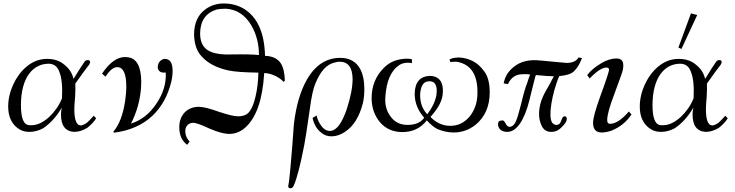

<svg xmlns="http://www.w3.org/2000/svg" viewBox="-20 -743 4152 1085"><path d="M509.7 -89.1C490.3 -67.4 476.6 -53.7 470.9 -49.1C456 -38.9 444.6 -34.3 436.6 -34.3C409.1 -34.3 400 -73.1 400 -126.9C400 -138.3 401.1 -162.3 404.6 -198.9C405.7 -229.7 406.9 -253.7 405.7 -270.9C443.4 -324.6 469.7 -360 483.4 -377.1C486.9 -382.9 489.1 -387.4 489.1 -392C489.1 -400 484.6 -403.4 475.4 -403.4C469.7 -403.4 464 -401.1 459.4 -396.6C448 -380.6 426.3 -347.4 395.4 -297.1C387.4 -334.9 363.4 -366.9 323.4 -392C300.6 -404.6 275.4 -410.3 246.9 -410.3C203.4 -410.3 163.4 -395.4 128 -364.6C99.4 -340.6 74.3 -307.4 54.9 -265.1C35.4 -222.9 26.3 -181.7 26.3 -140.6C26.3 -82.3 46.9 -38.9 89.1 -12.6C106.3 -2.3 124.6 2.3 146.3 2.3C172.6 2.3 198.9 -4.6 224 -18.3C266.3 -46.9 300.6 -85.7 329.1 -134.9C325.7 -120 324.6 -107.4 324.6 -96C324.6 -34.3 348.6 -1.1 397.7 2.3C424 2.3 449.1 -5.7 473.1 -20.6C494.9 -37.7 510.9 -54.9 523.4 -74.3ZM330.3 -187.4C314.3 -147.4 290.3 -113.1 258.3 -82.3C224 -51.4 190.9 -35.4 157.7 -35.4C150.9 -35.4 144 -35.4 138.3 -36.6C112 -42.3 98.3 -80 98.3 -148.6C98.3 -307.4 168 -382.9 254.9 -382.9C283.4 -382.9 304 -368 314.3 -339.4C329.1 -305.1 333.7 -254.9 330.3 -187.4Z M947.4 -278.9C953.1 -302.9 955.4 -323.4 955.4 -342.9C955.4 -389.7 939.4 -411.4 908.6 -410.3C884.6 -405.7 868.6 -384 872 -356.6C876.6 -340.6 888 -332.6 905.1 -332.6C908.6 -332.6 913.1 -332.6 916.6 -333.7C920 -273.1 902.9 -214.9 864 -157.7C826.3 -100.6 778.3 -62.9 720 -44.6C752 -106.3 771.4 -173.7 777.1 -246.9C782.9 -344 763.4 -400 718.9 -416C708.6 -419.4 697.1 -420.6 685.7 -420.6C642.3 -420.6 598.9 -389.7 556.6 -326.9L576 -309.7C600 -346.3 622.9 -364.6 642.3 -363.4C676.6 -363.4 693.7 -326.9 693.7 -253.7C693.7 -227.4 691.4 -200 686.9 -171.4C675.4 -94.9 653.7 -37.7 620.6 1.1L624 6.9C808 -16 909.7 -128 947.4 -278.9Z M1589.7 -288C1588.6 -331.4 1580.6 -363.4 1566.9 -385.1C1549.7 -411.4 1520 -426.3 1477.7 -427.4C1474.3 -558.9 1434.3 -646.9 1357.7 -693.7C1324.6 -713.1 1286.9 -723.4 1244.6 -723.4C1206.9 -723.4 1172.6 -713.1 1144 -692.6C1099.4 -661.7 1077.7 -614.9 1076.6 -549.7C1077.7 -498.3 1090.3 -457.1 1116.6 -427.4C1150.9 -387.4 1202.3 -360 1269.7 -345.1C1307.4 -337.1 1364.6 -333.7 1440 -332.6C1438.9 -284.6 1434.3 -240 1424 -197.7C1410.3 -138.3 1390.9 -104 1366.9 -93.7C1354.3 -88 1339.4 -85.7 1324.6 -85.7C1302.9 -85.7 1266.3 -94.9 1214.9 -112C1164.6 -130.3 1126.9 -139.4 1102.9 -139.4C1037.7 -139.4 993.1 -92.6 993.1 -25.1C993.1 20.6 1008 53.7 1037.7 75.4L1051.4 57.1C1036.6 41.1 1028.6 24 1027.4 4.6C1024 -26.3 1042.3 -49.1 1073.1 -49.1C1085.7 -49.1 1115.4 -38.9 1162.3 -17.1C1209.1 3.4 1246.9 13.7 1275.4 13.7C1308.6 13.7 1338.3 2.3 1365.7 -21.7C1428.6 -77.7 1464 -180.6 1473.1 -330.3C1517.7 -329.1 1563.4 -302.9 1582.9 -280ZM1443.4 -432C1414.9 -435.4 1363.4 -436.6 1286.9 -435.4C1196.6 -432 1141.7 -451.4 1122.3 -496C1114.3 -512 1110.9 -531.4 1110.9 -555.4C1112 -625.1 1142.9 -669.7 1203.4 -689.1C1220.6 -692.6 1238.9 -693.7 1256 -693.7C1316.6 -690.3 1364.6 -659.4 1400 -600C1428.6 -550.9 1443.4 -494.9 1443.4 -432Z M2030.9 -161.1C2036.6 -186.3 2038.9 -212.6 2038.9 -240C2038.9 -286.9 2030.9 -324.6 2014.9 -354.3C1992 -395.4 1954.3 -416 1902.9 -416C1825.1 -416 1762.3 -376 1715.4 -294.9C1678.9 -232 1653.7 -148.6 1641.1 -44.6C1634.3 52.6 1627.4 138.3 1620.6 212.6C1616 260.6 1612.6 291.4 1609.1 305.1C1608 315.4 1611.4 321.1 1620.6 321.1C1629.7 321.1 1636.6 315.4 1641.1 302.9C1658.3 264 1677.7 188.6 1699.4 76.6C1705.1 48 1715.4 -19.4 1730.3 -123.4C1739.4 -193.1 1749.7 -242.3 1762.3 -270.9C1789.7 -339.4 1825.1 -378.3 1867.4 -388.6C1878.9 -392 1889.1 -394.3 1898.3 -394.3C1947.4 -394.3 1971.4 -362.3 1972.6 -297.1C1972.6 -250.3 1961.1 -192 1938.3 -122.3C1912 -48 1883.4 -8 1850.3 -3.4C1829.7 -1.1 1811.4 -10.3 1795.4 -32C1782.9 -49.1 1773.7 -68.6 1769.1 -90.3L1746.3 -76.6C1754.3 -40 1770.3 -12.6 1795.4 6.9C1811.4 20.6 1830.9 27.4 1852.6 27.4C1878.9 27.4 1904 19.4 1929.1 2.3C1977.1 -28.6 2011.4 -83.4 2030.9 -161.1Z M2713.1 -344C2678.9 -390.9 2632 -414.9 2573.7 -418.3C2546.3 -417.1 2528 -413.7 2520 -405.7L2525.7 -392C2549.7 -395.4 2566.9 -395.4 2579.4 -389.7C2649.1 -370.3 2682.3 -308.6 2677.7 -204.6C2675.4 -157.7 2660.6 -117.7 2633.1 -83.4C2602.3 -48 2565.7 -30.9 2521.1 -32C2478.9 -33.1 2443.4 -50.3 2412.6 -82.3C2457.1 -131.4 2481.1 -176 2482.3 -218.3C2486.9 -276.6 2464 -313.1 2408 -314.3C2352 -310.9 2324.6 -277.7 2323.4 -212.6C2323.4 -163.4 2341.7 -117.7 2377.1 -77.7C2355.4 -46.9 2318.9 -34.3 2269.7 -37.7C2233.1 -41.1 2204.6 -58.3 2184 -89.1C2163.4 -117.7 2154.3 -154.3 2157.7 -196.6C2163.4 -281.1 2187.4 -339.4 2230.9 -371.4C2250.3 -386.3 2275.4 -392 2307.4 -386.3L2308.6 -406.9C2300.6 -410.3 2291.4 -411.4 2282.3 -411.4C2229.7 -411.4 2186.3 -395.4 2153.1 -363.4C2104 -316.6 2078.9 -256 2080 -184C2081.1 -132.6 2097.1 -88 2128 -51.4C2158.9 -16 2200 2.3 2249.1 3.4C2309.7 4.6 2357.7 -18.3 2392 -62.9C2412.6 -40 2432 -24 2451.4 -13.7C2482.3 -1.1 2513.1 5.7 2544 5.7C2589.7 5.7 2630.9 -9.1 2667.4 -37.7C2721.1 -82.3 2747.4 -142.9 2747.4 -221.7C2747.4 -275.4 2736 -316.6 2713.1 -344ZM2445.7 -203.4C2438.9 -168 2421.7 -132.6 2394.3 -97.1C2365.7 -128 2353.1 -165.7 2354.3 -211.4C2357.7 -257.1 2372.6 -281.1 2400 -283.4C2432 -286.9 2448 -268.6 2448 -229.7C2448 -221.7 2446.9 -212.6 2445.7 -203.4Z M3249.1 -418.3C3237.7 -397.7 3214.9 -387.4 3181.7 -387.4C3178.3 -387.4 3128 -392 3033.1 -401.1C2972.6 -408 2923.4 -396.6 2885.7 -366.9C2852.6 -341.7 2833.1 -309.7 2826.3 -272L2850.3 -267.4C2867.4 -305.1 2894.9 -323.4 2932.6 -323.4C2941.7 -324.6 2956.6 -324.6 2976 -322.3C2968 -302.9 2963.4 -288 2960 -276.6C2948.6 -248 2937.1 -208 2924.6 -154.3C2912 -105.1 2902.9 -74.3 2897.1 -61.7C2886.9 -36.6 2873.1 -25.1 2856 -26.3C2833.1 -33.1 2836.6 -68.6 2813.7 -61.7C2801.1 -61.7 2794.3 -54.9 2794.3 -40C2794.3 -35.4 2795.4 -30.9 2796.6 -27.4C2803.4 -8 2820.6 2.3 2846.9 2.3C2901.7 2.3 2945.1 -69.7 2971.4 -176C2993.1 -264 3004.6 -310.9 3008 -318.9C3054.9 -314.3 3088 -312 3109.7 -312C3089.1 -272 3073.1 -243.4 3062.9 -226.3C3038.9 -184 3026.3 -141.7 3026.3 -98.3C3026.3 -78.9 3029.7 -60.6 3035.4 -45.7C3045.7 -13.7 3065.1 2.3 3094.9 2.3C3122.3 2.3 3140.6 -8 3164.6 -35.4C3177.1 -49.1 3182.9 -60.6 3182.9 -70.9C3182.9 -81.1 3179.4 -85.7 3171.4 -85.7C3168 -85.7 3164.6 -84.6 3163.4 -83.4C3154.3 -75.4 3148.6 -50.3 3144 -45.7C3133.7 -35.4 3122.3 -34.3 3109.7 -41.1C3093.7 -50.3 3088 -76.6 3091.4 -121.1C3096 -170.3 3107.4 -220.6 3124.6 -272C3129.1 -286.9 3134.9 -300.6 3140.6 -313.1C3181.7 -316.6 3209.1 -325.7 3224 -340.6C3243.4 -360 3258.3 -385.1 3268.6 -414.9Z M3533.7 -113.1C3493.7 -66.3 3458.3 -43.4 3427.4 -43.4C3416 -43.4 3410.3 -51.4 3411.4 -68.6C3412.6 -96 3425.1 -141.7 3449.1 -204.6L3490.3 -317.7C3500.6 -345.1 3504 -366.9 3501.7 -381.7C3499.4 -402.3 3486.9 -412.6 3462.9 -412.6C3437.7 -412.6 3410.3 -404.6 3380.6 -387.4C3345.1 -366.9 3317.7 -344 3298.3 -318.9L3312 -299.4C3338.3 -326.9 3361.1 -345.1 3378.3 -353.1C3388.6 -358.9 3397.7 -361.1 3403.4 -361.1C3414.9 -362.3 3420.6 -358.9 3421.7 -349.7C3422.9 -344 3406.9 -292.6 3371.4 -196.6C3345.1 -123.4 3331.4 -74.3 3331.4 -49.1C3331.4 -12.6 3347.4 5.7 3380.6 5.7C3396.6 5.7 3414.9 2.3 3435.4 -4.6C3483.4 -24 3521.1 -54.9 3548.6 -96Z M4078.9 -89.1C4059.4 -67.4 4045.7 -53.7 4040 -49.1C4025.1 -38.9 4013.7 -34.3 4005.7 -34.3C3978.3 -34.3 3969.1 -73.1 3969.1 -126.9C3969.1 -138.3 3970.3 -162.3 3973.7 -198.9C3974.9 -229.7 3976 -253.7 3974.9 -270.9C4012.6 -324.6 4038.9 -360 4052.6 -377.1C4056 -382.9 4058.3 -387.4 4058.3 -392C4058.3 -400 4053.7 -403.4 4044.6 -403.4C4038.9 -403.4 4033.1 -401.1 4028.6 -396.6C4017.1 -380.6 3995.4 -347.4 3964.6 -297.1C3956.6 -334.9 3932.6 -366.9 3892.6 -392C3869.7 -404.6 3844.6 -410.3 3816 -410.3C3772.6 -410.3 3732.6 -395.4 3697.1 -364.6C3668.6 -340.6 3643.4 -307.4 3624 -265.1C3604.6 -222.9 3595.4 -181.7 3595.4 -140.6C3595.4 -82.3 3616 -38.9 3658.3 -12.6C3675.4 -2.3 3693.7 2.3 3715.4 2.3C3741.7 2.3 3768 -4.6 3793.1 -18.3C3835.4 -46.9 3869.7 -85.7 3898.3 -134.9C3894.9 -120 3893.7 -107.4 3893.7 -96C3893.7 -34.3 3917.7 -1.1 3966.9 2.3C3993.1 2.3 4018.3 -5.7 4042.3 -20.6C4064 -37.7 4080 -54.9 4092.6 -74.3ZM3899.4 -187.4C3883.4 -147.4 3859.4 -113.1 3827.4 -82.3C3793.1 -51.4 3760 -35.4 3726.9 -35.4C3720 -35.4 3713.1 -35.4 3707.4 -36.6C3681.1 -42.3 3667.4 -80 3667.4 -148.6C3667.4 -307.4 3737.1 -382.9 3824 -382.9C3852.6 -382.9 3873.1 -368 3883.4 -339.4C3898.3 -305.1 3902.9 -254.9 3899.4 -187.4ZM3884.6 -667.4 3813.7 -474.3 3830.9 -466.3 3920 -658.3Z"/></svg>

Font: GFS Goschen
Style: Italic
Weight: 400
Designer: George D. Matthiopoulos
Foundry: George D. Matthiopoulos
Version: Fontographer 4.7 9/28/09 FG4M≠0000002248